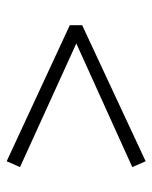

<svg xmlns="http://www.w3.org/2000/svg" viewBox="41 -526 467 590"><g transform="rotate(90 275.0 -230.5)"><path d="M113 -231 493 -58 475 -17 57 -211V-249L475 -444L493 -403Z"/></g></svg>

Font: Ysabeau SC Semilight
Style: Regular
Weight: 300
Designer: Christian Thalmann (Catharsis Fonts)
Version: Version 0.003